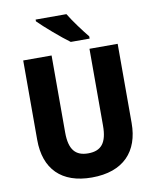

<svg xmlns="http://www.w3.org/2000/svg" viewBox="-100 -1007 889 1093"><g transform="rotate(-10 345.0 -460.5)"><path d="M360 -931H182V-921C218 -884 311 -804 357 -771H466V-784C438 -818 386 -887 360 -931ZM618 -256V-714H455V-270C455 -171 421 -129 345 -129C273 -129 236 -168 236 -269V-714H72V-255C72 -86 167 10 342 10C526 10 618 -93 618 -256Z"/></g></svg>

Font: Noto Sans Thai SemCond ExtBd
Style: Regular
Weight: 800
Width: 4
Designer: Monotype Design Team
Foundry: Monotype Imaging Inc.
Version: Version 2.002